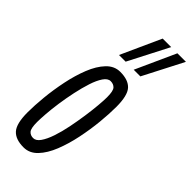

<svg xmlns="http://www.w3.org/2000/svg" viewBox="-259 -828 876 876"><g transform="rotate(45 179.5 -390.0)"><path d="M111 10Q59 10 35 -17Q11 -44 11 -116Q11 -160 16.5 -216Q22 -272 34 -330Q46 -388 65.5 -437Q85 -486 113.5 -516Q142 -546 180 -546Q232 -546 256 -519.5Q280 -493 280 -420Q280 -376 274.5 -320Q269 -264 257 -206Q245 -148 225.5 -99Q206 -50 177.5 -20Q149 10 111 10ZM112 -51Q130 -51 145 -72.5Q160 -94 172 -129.5Q184 -165 192.5 -207.5Q201 -250 207 -291.5Q213 -333 216 -367.5Q219 -402 219 -421Q219 -462 208 -473.5Q197 -485 179 -485Q161 -485 146 -463Q131 -441 119.5 -405.5Q108 -370 99 -328Q90 -286 84 -244.5Q78 -203 75.5 -168.5Q73 -134 73 -116Q73 -75 83.5 -63Q94 -51 112 -51ZM216 -596 304 -790H359L259 -596ZM121 -596 209 -790H264L164 -596Z"/></g></svg>

Font: Georama ExtraCondensed
Style: Italic
Weight: 400
Width: 2
Italic angle: -9°
Designer: Jean-Baptiste Levee
Foundry: Production Type
Version: Version 1.000